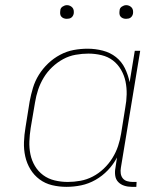

<svg xmlns="http://www.w3.org/2000/svg" viewBox="-20 -717 640 745"><path d="M238 8Q209 8 182 1.5Q155 -5 133.5 -21Q112 -37 98 -60Q84 -83 78 -110Q72 -137 73 -165.5Q74 -194 79 -223L95 -323Q100 -350 108 -376.5Q116 -403 131 -427Q146 -451 167 -471Q188 -491 213.5 -504.5Q239 -518 266 -523Q293 -528 320 -528Q350 -528 379 -520.5Q408 -513 430 -495.5Q452 -478 464.5 -452.5Q477 -427 483 -398L503 -520H524L449 -66Q447 -55 448.5 -44Q450 -33 456.5 -25Q463 -17 473.5 -14Q484 -11 495 -11H510L509 8H491Q476 8 462 3.5Q448 -1 438.5 -11Q429 -21 427 -36Q425 -51 428 -66L434 -106Q420 -79 398.5 -56.5Q377 -34 350.5 -19Q324 -4 295.5 2Q267 8 238 8ZM243 -11Q267 -11 292 -15.5Q317 -20 340 -32Q363 -44 382.5 -62.5Q402 -81 416 -103.5Q430 -126 438 -150Q446 -174 450 -199L466 -299Q471 -325 471.5 -351Q472 -377 467 -401Q462 -425 449.5 -446.5Q437 -468 418 -482.5Q399 -497 374 -503Q349 -509 323 -509Q299 -509 273.5 -504.5Q248 -500 225 -487.5Q202 -475 182.5 -456.5Q163 -438 149.5 -415.5Q136 -393 128 -369Q120 -345 116 -320L99 -220Q95 -194 94 -168.5Q93 -143 98 -118.5Q103 -94 115.5 -73Q128 -52 147.5 -37.5Q167 -23 192 -17Q217 -11 243 -11ZM469 -644Q463 -644 457.5 -646Q452 -648 448 -652.5Q444 -657 443.5 -663.5Q443 -670 444 -676Q444 -681 446.5 -685Q449 -689 453 -691.5Q457 -694 461 -695.5Q465 -697 470 -697Q476 -697 481.5 -694.5Q487 -692 491 -687.5Q495 -683 496 -676.5Q497 -670 496 -664Q495 -659 492.5 -655Q490 -651 486.5 -648.5Q483 -646 478.5 -645Q474 -644 469 -644ZM239 -644Q233 -644 227.5 -646Q222 -648 218 -652.5Q214 -657 213.5 -663.5Q213 -670 214 -676Q214 -681 216.5 -685Q219 -689 223 -691.5Q227 -694 231 -695.5Q235 -697 240 -697Q246 -697 251.5 -694.5Q257 -692 261 -687.5Q265 -683 266 -676.5Q267 -670 266 -664Q265 -659 262.5 -655Q260 -651 256.5 -648.5Q253 -646 248.5 -645Q244 -644 239 -644Z"/></svg>

Font: Iosevka HT Thin Extended
Style: Italic
Weight: 100
Width: 7
Italic angle: -9°
Monospace: yes
Designer: Belleve Invis
Foundry: Belleve Invis
Version: Version 32.3.0; ttfautohint (v1.8.4)